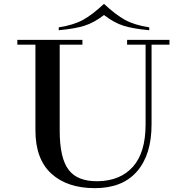

<svg xmlns="http://www.w3.org/2000/svg" viewBox="-20 -957 970 997"><path d="M767 -311Q767 -154 691.5 -67Q616 20 473 20Q329 20 246.5 -55.5Q164 -131 164 -280V-372H290V-279Q290 -136 336.5 -75Q383 -14 489 -16Q605 -18 670.5 -91.5Q736 -165 736 -311V-750H767ZM290 -750V-302H164V-750ZM186 -750V-725H70V-750ZM408 -725H267V-750H408ZM736 -750V-725H640V-750ZM860 -725H767V-750H860ZM520 -937Q459 -880 410.5 -853.5Q362 -827 285 -815V-800Q370 -808 419 -823.5Q468 -839 520 -879ZM520 -937V-879Q572 -839 621 -823.5Q670 -808 755 -800V-815Q678 -827 629.5 -853.5Q581 -880 520 -937Z"/></svg>

Font: Solide Mirage
Style: Mono
Weight: 400
Width: 6
Designer: Jérémy Landes
Foundry: Velvetyne Type Foundry
Version: Version 1.1